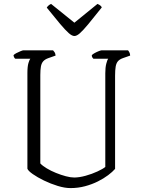

<svg xmlns="http://www.w3.org/2000/svg" viewBox="-20 -961 727 981"><path d="M340 0Q311 0 275 -11Q239 -22 205 -38.5Q171 -55 147.5 -71.5Q124 -88 120 -99V-587Q120 -622 125.5 -639.5Q131 -657 135 -661H58Q55 -663 52.5 -667.5Q50 -672 49 -679Q53 -684 63.5 -689.5Q74 -695 85 -699.5Q96 -704 100 -704H251Q255 -700 259 -694Q263 -688 264 -677L227 -664Q210 -658 201 -648Q192 -638 189 -621Q186 -604 186 -577V-126Q197 -114 218.5 -101Q240 -88 266 -77.5Q292 -67 316.5 -60.5Q341 -54 359 -54Q385 -54 417.5 -63Q450 -72 478 -85Q506 -98 518 -108V-587Q518 -616 523 -635.5Q528 -655 533 -661H457Q454 -664 451.5 -668Q449 -672 449 -679Q453 -684 464 -690Q475 -696 485.5 -700Q496 -704 500 -704H634Q637 -701 641 -693.5Q645 -686 645 -677L608 -664Q591 -658 582.5 -648Q574 -638 571 -620.5Q568 -603 568 -574V-98Q555 -83 532.5 -66Q510 -49 480 -34Q450 -19 414.5 -9.5Q379 0 340 0ZM360 -777Q348 -777 331 -792Q314 -807 287 -839Q260 -871 219 -922Q221 -926 226.5 -931.5Q232 -937 241 -941L360 -845L478 -941Q488 -937 493.5 -932Q499 -927 500 -923Q458 -870 431 -837.5Q404 -805 388 -791Q372 -777 360 -777Z"/></svg>

Font: Texturina 12pt Thin
Style: Regular
Weight: 250
Designer: Guillermo Torres Carreño
Foundry: Omnibus-Type
Version: Version 1.002